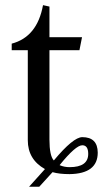

<svg xmlns="http://www.w3.org/2000/svg" viewBox="-20 -625 415 728"><path d="M243.7 8.8Q314.5 8.8 314.5 -41.5Q314.5 -74.2 292 -74.2Q267.1 -74.2 206.5 0.5V1.5Q224.1 8.8 243.7 8.8ZM128.9 83H90.3L150.4 16.1Q85.4 -20.5 85.4 -93.3V-434.6H24.4V-459.5Q121.1 -484.9 143.1 -605.5L167.5 -600.1V-483.9H291L281.2 -434.6H167.5V-95.7Q167.5 -34.2 184.1 -16.6Q257.8 -105 292 -105Q350.1 -105 350.6 -46.4Q350.6 33.7 243.7 35.2Q205.1 35.2 179.2 27.8Z"/></svg>

Font: Kelvinch
Style: Regular
Weight: 400
Designer: Paul James MIller
Foundry: High-Logic / Made with FontCreator
Version: Version 3.30 September 23, 2016